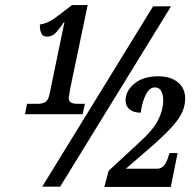

<svg xmlns="http://www.w3.org/2000/svg" viewBox="-20 -739 767 760"><path d="M79 -287 87 -328H130Q146 -328 158.5 -334.5Q171 -341 176 -366L235 -651H233Q214 -623 200 -608.5Q186 -594 165 -594Q149 -594 143 -608.5Q137 -623 138 -642Q157 -645 172.5 -652.5Q188 -660 209 -676Q230 -692 265 -719H327L258 -389Q257 -379 255 -369.5Q253 -360 252 -353Q252 -337 262 -332.5Q272 -328 286 -328H316L307 -287ZM147 0 586 -714H657L218 0ZM393 1 410 -63 529 -173Q585 -223 605.5 -263Q626 -303 626 -343Q626 -363 618.5 -378Q611 -393 593 -393Q571 -393 556.5 -363Q542 -333 537 -293Q509 -293 493 -306Q477 -319 477 -341Q477 -379 512 -408Q547 -437 606 -437Q656 -437 684.5 -413Q713 -389 713 -349Q713 -321 701 -294.5Q689 -268 660.5 -236.5Q632 -205 582 -161L478 -71H600Q619 -71 629 -83.5Q639 -96 644 -112L651 -133H683L656 1Z"/></svg>

Font: Noto Serif ExtraCondensed
Style: Bold Italic
Weight: 700
Width: 2
Italic angle: -12°
Designer: Monotype Design Team
Foundry: Monotype Imaging Inc.
Version: Version 2.013; ttfautohint (v1.8.4.7-5d5b)